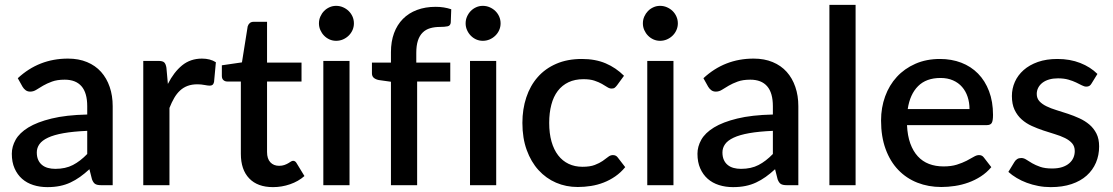

<svg xmlns="http://www.w3.org/2000/svg" viewBox="-20 -760 4566 788"><path d="M207 -67Q249 -67 279.2 -82.8Q309.5 -98.5 338 -128V-223Q280.5 -220.5 241 -213.5Q201.5 -206.5 177 -195Q152.5 -183.5 141.8 -168.2Q131 -153 131 -134.5Q131 -116.5 136.8 -103.8Q142.5 -91 152.8 -82.8Q163 -74.5 176.8 -70.8Q190.5 -67 207 -67ZM394.5 0Q379 0 371 -4.8Q363 -9.5 357.5 -24L347 -65.5Q327.5 -47.5 308.5 -34Q289.5 -20.5 269.2 -11Q249 -1.5 225.8 3.2Q202.5 8 174.5 8Q143.5 8 116.8 -0.5Q90 -9 70.5 -26.2Q51 -43.5 39.8 -69Q28.5 -94.5 28.5 -129Q28.5 -158.5 44.2 -186.5Q60 -214.5 96.2 -236.8Q132.5 -259 191.8 -273.5Q251 -288 338 -290V-324Q338 -379 314.5 -406Q291 -433 245.5 -433Q214.5 -433 193.5 -425.2Q172.5 -417.5 157 -408.5Q141.5 -399.5 129.5 -391.8Q117.5 -384 104 -384Q93 -384 85.2 -389.8Q77.5 -395.5 72.5 -404L53 -439Q139.5 -519.5 259 -519.5Q303 -519.5 337.2 -505.2Q371.5 -491 394.8 -465Q418 -439 430.2 -403.2Q442.5 -367.5 442.5 -324V0Z M568 0V-510H630.5Q647.5 -510 654 -503.8Q660.5 -497.5 663 -482L669 -415.5Q693.5 -464 727.5 -491.8Q761.5 -519.5 809 -519.5Q825.5 -519.5 840 -515.8Q854.5 -512 866 -504.5L858.5 -423.5Q856.5 -415 852.2 -411.8Q848 -408.5 841 -408.5Q833.5 -408.5 819.5 -411.2Q805.5 -414 790 -414Q767.5 -414 750 -407.5Q732.5 -401 719 -388.5Q705.5 -376 695 -358Q684.5 -340 675.5 -317V0Z M1100.5 8Q1037 8 1002.8 -27.8Q968.5 -63.5 968.5 -128.5V-425.5H912.5Q903.5 -425.5 897 -431.2Q890.5 -437 890.5 -448.5V-492L973 -504L996.5 -651.5Q999 -660 1005 -665.2Q1011 -670.5 1021 -670.5H1076V-503H1217.5V-425.5H1076V-136Q1076 -108.5 1089.5 -94Q1103 -79.5 1125.5 -79.5Q1138 -79.5 1147 -82.8Q1156 -86 1162.5 -89.8Q1169 -93.5 1173.8 -96.8Q1178.5 -100 1183 -100Q1192 -100 1197.5 -90L1229.5 -37.5Q1204.5 -15.5 1170.5 -3.8Q1136.5 8 1100.5 8Z M1432.5 -664Q1432.5 -649.5 1426.8 -636.5Q1421 -623.5 1411 -613.8Q1401 -604 1387.8 -598.2Q1374.5 -592.5 1359.5 -592.5Q1345 -592.5 1332.2 -598.2Q1319.5 -604 1310 -613.8Q1300.5 -623.5 1294.8 -636.5Q1289 -649.5 1289 -664Q1289 -679 1294.8 -692Q1300.5 -705 1310 -714.8Q1319.5 -724.5 1332.2 -730.2Q1345 -736 1359.5 -736Q1374.5 -736 1387.8 -730.2Q1401 -724.5 1411 -714.8Q1421 -705 1426.8 -692Q1432.5 -679 1432.5 -664ZM1414.5 -510V0H1307V-510Z M1584.5 0V-424.5L1534.5 -431.5Q1522 -434 1514.2 -440.5Q1506.5 -447 1506.5 -459V-503H1584.5V-546Q1584.5 -589.5 1597.2 -624Q1610 -658.5 1633.8 -682.5Q1657.5 -706.5 1691.5 -719.2Q1725.5 -732 1768 -732Q1785.5 -732 1801.2 -729.5Q1817 -727 1832 -722L1830 -668Q1829 -654.5 1816.8 -652Q1804.5 -649.5 1786 -649.5Q1763.5 -649.5 1745.5 -644.2Q1727.5 -639 1714.8 -626.5Q1702 -614 1695.2 -593.5Q1688.5 -573 1688.5 -542.5V-503H1828V-425.5H1692V0Z M2034.5 -664Q2034.5 -649.5 2028.8 -636.5Q2023 -623.5 2013 -613.8Q2003 -604 1989.8 -598.2Q1976.5 -592.5 1961.5 -592.5Q1947 -592.5 1934.2 -598.2Q1921.5 -604 1912 -613.8Q1902.5 -623.5 1896.8 -636.5Q1891 -649.5 1891 -664Q1891 -679 1896.8 -692Q1902.5 -705 1912 -714.8Q1921.5 -724.5 1934.2 -730.2Q1947 -736 1961.5 -736Q1976.5 -736 1989.8 -730.2Q2003 -724.5 2013 -714.8Q2023 -705 2028.8 -692Q2034.5 -679 2034.5 -664ZM2016.5 -510V0H1909V-510Z M2512.5 -410Q2507.5 -403.5 2503 -400Q2498.5 -396.5 2490 -396.5Q2481.5 -396.5 2472.2 -402.5Q2463 -408.5 2450.2 -415.8Q2437.5 -423 2419.5 -429Q2401.5 -435 2374.5 -435Q2339.5 -435 2313.2 -422.5Q2287 -410 2269.2 -386.8Q2251.5 -363.5 2242.8 -330.2Q2234 -297 2234 -255.5Q2234 -212.5 2243.5 -179Q2253 -145.5 2270.8 -122.5Q2288.5 -99.5 2313.8 -87.5Q2339 -75.5 2370.5 -75.5Q2401.5 -75.5 2421 -83Q2440.5 -90.5 2453.5 -99.5Q2466.5 -108.5 2475.8 -116Q2485 -123.5 2495.5 -123.5Q2508.5 -123.5 2515.5 -113.5L2546 -74Q2527.5 -51.5 2505 -36Q2482.5 -20.5 2457.5 -10.8Q2432.5 -1 2405.5 3.2Q2378.5 7.5 2351 7.5Q2303.5 7.5 2262.2 -10.2Q2221 -28 2190.2 -61.8Q2159.5 -95.5 2141.8 -144.2Q2124 -193 2124 -255.5Q2124 -312 2140 -360.2Q2156 -408.5 2186.8 -443.5Q2217.5 -478.5 2263 -498.2Q2308.5 -518 2368 -518Q2423.5 -518 2465.8 -500Q2508 -482 2541 -449Z M2762 -664Q2762 -649.5 2756.2 -636.5Q2750.5 -623.5 2740.5 -613.8Q2730.5 -604 2717.2 -598.2Q2704 -592.5 2689 -592.5Q2674.5 -592.5 2661.8 -598.2Q2649 -604 2639.5 -613.8Q2630 -623.5 2624.2 -636.5Q2618.5 -649.5 2618.5 -664Q2618.5 -679 2624.2 -692Q2630 -705 2639.5 -714.8Q2649 -724.5 2661.8 -730.2Q2674.5 -736 2689 -736Q2704 -736 2717.2 -730.2Q2730.5 -724.5 2740.5 -714.8Q2750.5 -705 2756.2 -692Q2762 -679 2762 -664ZM2744 -510V0H2636.5V-510Z M3021 -67Q3063 -67 3093.2 -82.8Q3123.5 -98.5 3152 -128V-223Q3094.5 -220.5 3055 -213.5Q3015.5 -206.5 2991 -195Q2966.5 -183.5 2955.8 -168.2Q2945 -153 2945 -134.5Q2945 -116.5 2950.8 -103.8Q2956.5 -91 2966.8 -82.8Q2977 -74.5 2990.8 -70.8Q3004.5 -67 3021 -67ZM3208.5 0Q3193 0 3185 -4.8Q3177 -9.5 3171.5 -24L3161 -65.5Q3141.5 -47.5 3122.5 -34Q3103.5 -20.5 3083.2 -11Q3063 -1.5 3039.8 3.2Q3016.5 8 2988.5 8Q2957.5 8 2930.8 -0.5Q2904 -9 2884.5 -26.2Q2865 -43.5 2853.8 -69Q2842.5 -94.5 2842.5 -129Q2842.5 -158.5 2858.2 -186.5Q2874 -214.5 2910.2 -236.8Q2946.5 -259 3005.8 -273.5Q3065 -288 3152 -290V-324Q3152 -379 3128.5 -406Q3105 -433 3059.5 -433Q3028.5 -433 3007.5 -425.2Q2986.5 -417.5 2971 -408.5Q2955.5 -399.5 2943.5 -391.8Q2931.5 -384 2918 -384Q2907 -384 2899.2 -389.8Q2891.5 -395.5 2886.5 -404L2867 -439Q2953.5 -519.5 3073 -519.5Q3117 -519.5 3151.2 -505.2Q3185.5 -491 3208.8 -465Q3232 -439 3244.2 -403.2Q3256.5 -367.5 3256.5 -324V0Z M3491.5 -740V0H3384V-740Z M3840 -440Q3781.5 -440 3748 -406.5Q3714.5 -373 3705.5 -312.5H3959Q3959 -339.5 3951.2 -362.8Q3943.5 -386 3928.5 -403.2Q3913.5 -420.5 3891.2 -430.2Q3869 -440 3840 -440ZM3838 -518Q3885 -518 3925 -502.8Q3965 -487.5 3994 -458Q4023 -428.5 4039.2 -385.8Q4055.5 -343 4055.5 -288.5Q4055.5 -263.5 4050 -255Q4044.5 -246.5 4030 -246.5H3702.5Q3704.5 -203 3716 -171.2Q3727.5 -139.5 3746.8 -118.5Q3766 -97.5 3792.8 -87.2Q3819.5 -77 3852.5 -77Q3884 -77 3907 -84.2Q3930 -91.5 3947 -100.2Q3964 -109 3976 -116.2Q3988 -123.5 3998 -123.5Q4011 -123.5 4018 -113.5L4048.5 -74Q4029.5 -51.5 4005.5 -36Q3981.5 -20.5 3954.5 -10.8Q3927.5 -1 3899 3.2Q3870.5 7.5 3843.5 7.5Q3790.5 7.5 3745.2 -10.2Q3700 -28 3666.8 -62.5Q3633.5 -97 3614.8 -148Q3596 -199 3596 -265.5Q3596 -318.5 3612.8 -364.5Q3629.5 -410.5 3660.8 -444.5Q3692 -478.5 3736.8 -498.2Q3781.5 -518 3838 -518Z M4460 -417.5Q4456 -410.5 4451 -407.5Q4446 -404.5 4438.5 -404.5Q4430 -404.5 4420 -409.8Q4410 -415 4396.5 -421.5Q4383 -428 4364.8 -433.2Q4346.5 -438.5 4322 -438.5Q4302 -438.5 4285.8 -433.8Q4269.5 -429 4258.2 -420.2Q4247 -411.5 4241 -399.8Q4235 -388 4235 -374.5Q4235 -356.5 4246 -344.5Q4257 -332.5 4275 -323.8Q4293 -315 4316 -308Q4339 -301 4363 -293Q4387 -285 4410 -274.5Q4433 -264 4451 -248.8Q4469 -233.5 4480 -211.8Q4491 -190 4491 -159Q4491 -123 4478 -92.5Q4465 -62 4440 -39.5Q4415 -17 4377.8 -4.5Q4340.5 8 4292.5 8Q4266 8 4241.2 3.2Q4216.5 -1.5 4194.2 -9.8Q4172 -18 4152.8 -29.5Q4133.5 -41 4118.5 -54.5L4143.5 -95.5Q4148 -103 4154.8 -107.2Q4161.5 -111.5 4171.5 -111.5Q4182 -111.5 4192.2 -104.8Q4202.5 -98 4216.2 -90Q4230 -82 4249.5 -75.2Q4269 -68.5 4298 -68.5Q4322 -68.5 4339.5 -74.2Q4357 -80 4368.5 -90Q4380 -100 4385.5 -112.8Q4391 -125.5 4391 -140Q4391 -159.5 4380 -172Q4369 -184.5 4350.8 -193.5Q4332.5 -202.5 4309.2 -209.5Q4286 -216.5 4262 -224.5Q4238 -232.5 4214.8 -243Q4191.5 -253.5 4173.2 -269.8Q4155 -286 4144 -309.2Q4133 -332.5 4133 -366Q4133 -396.5 4145.2 -424Q4157.5 -451.5 4181.2 -472.5Q4205 -493.5 4239.8 -505.8Q4274.5 -518 4320 -518Q4371.5 -518 4413.5 -501.5Q4455.5 -485 4484 -456.5Z"/></svg>

Font: Lato
Style: Regular
Weight: 600
Designer: Lukasz Dziedzic
Foundry: tyPoland Lukasz Dziedzic
Version: Version 2.006; 2014-01-15; ttfautohint (v1.4.1)